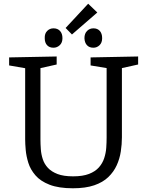

<svg xmlns="http://www.w3.org/2000/svg" viewBox="-20 -1001 789 1030"><path d="M466 -693 721 -698V-655L622 -633L634 -654V-264Q634 -227 628 -188Q622 -149 606 -114Q590 -79 561 -51Q532 -23 485.5 -7Q439 9 371 9Q295 9 246 -10Q197 -29 170 -60.5Q143 -92 132 -127.5Q121 -163 118 -196Q115 -229 115 -253V-654L127 -633L29 -650V-693L284 -698V-655L186 -633L197 -654V-253Q197 -228 199 -200.5Q201 -173 209.5 -147Q218 -121 237 -100.5Q256 -80 288.5 -67.5Q321 -55 372 -55Q424 -55 457.5 -68Q491 -81 510.5 -103Q530 -125 539 -152.5Q548 -180 550 -208.5Q552 -237 552 -264V-654L562 -634L466 -650ZM481 -745Q459 -745 446.5 -758.5Q434 -772 433 -796Q433 -821 447 -835Q461 -849 481 -849Q503 -849 515.5 -835Q528 -821 528 -796Q528 -772 514 -758.5Q500 -745 481 -745ZM267 -745Q245 -745 232.5 -758.5Q220 -772 220 -796Q219 -821 233 -835Q247 -849 267 -849Q289 -849 302 -835Q315 -821 315 -796Q315 -772 300.5 -758.5Q286 -745 267 -745ZM366 -816 332 -851 453 -981 502 -934Z"/></svg>

Font: Pack4
Style: Regular
Weight: 400
Version: Version 2.002